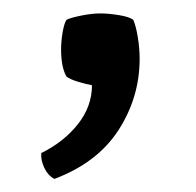

<svg xmlns="http://www.w3.org/2000/svg" viewBox="-20 -118 292 286"><path d="M178.5 -88.5Q182.5 -79.5 185.2 -63Q188 -46.5 188 -30.5Q188 27 156.5 75.8Q125 124.5 61 148.5Q51.5 143.5 46 132Q40.5 120.5 41.5 110Q75 93.5 96 67Q117 40.5 117 9Q109 7.5 97 4Q85 0.5 79 -4Q71 -18 71 -44.5Q71 -56 73.2 -69.5Q75.5 -83 79 -88.5Q85 -91.5 101 -94.8Q117 -98 129.5 -98Q141.5 -98 157 -95.5Q172.5 -93 178.5 -88.5Z"/></svg>

Font: Signika Negative SC Light
Style: Regular
Weight: 300
Designer: Anna Giedryś
Foundry: Anna Giedryś
Version: Version 2.000; ttfautohint (v1.8.3) -l 8 -r 50 -G 200 -x 9 -